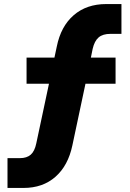

<svg xmlns="http://www.w3.org/2000/svg" viewBox="-20 -736 640 947"><path d="M17 191V44H78Q112 44 131.5 27Q151 10 159 -29L229 -358L255 -323H111V-452H277L243 -426L260 -506Q280 -606 343.5 -661Q407 -716 504 -716H579V-569H525Q487 -569 466.5 -551.5Q446 -534 437 -495L423 -426L401 -452H550V-323H380L409 -358L337 -19Q316 81 253.5 136Q191 191 96 191Z"/></svg>

Font: Nunito Sans 9pt Black
Style: Regular
Weight: 900
Version: Version 3.101;gftools[0.9.27]